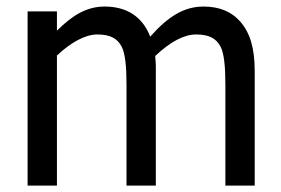

<svg xmlns="http://www.w3.org/2000/svg" viewBox="-20 -581 880 601"><path d="M777.3 0V-358.9C777.3 -431.2 762.2 -479.5 731.4 -514.2C704.1 -544.9 666 -560.5 617.2 -560.5C557.1 -560.5 507.3 -530.8 450.2 -466.3C425.3 -530.8 374.5 -560.5 307.6 -560.5C253.4 -560.5 209 -535.6 158.2 -484.9V-545.4H66.4V0H158.2V-407.2C201.2 -447.8 246.6 -473.1 284.2 -473.1C324.7 -473.1 347.2 -460.9 360.8 -435.1C372.1 -413.1 376 -372.1 376 -315.4V0H467.8V-358.9C467.8 -372.1 467.8 -380.9 467.3 -386.2L465.8 -405.8C513.7 -450.7 556.2 -473.1 593.8 -473.1C634.3 -473.1 656.7 -460.9 670.4 -435.1C681.6 -413.1 685.5 -372.1 685.5 -315.4V0Z"/></svg>

Font: SG Kara Light
Style: Regular
Weight: 400
Designer: Damoon Khanjanzadeh
Version: Version 1.000